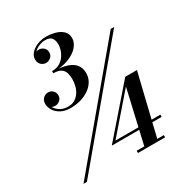

<svg xmlns="http://www.w3.org/2000/svg" viewBox="-208 -951 1117 1194"><g transform="rotate(-30 350.0 -354.0)"><path d="M43 100 671.5 -650H696.5L67.5 100ZM432.5 103V87H627.5V103ZM483.5 103 574.5 -292.5 350 -34H672.5V-18H314.5L601 -347H685L576.5 103ZM213 -348Q170.5 -348 142.2 -363.5Q114 -379 99.8 -402.2Q85.5 -425.5 85.5 -449.5Q85.5 -473.5 100.2 -488.2Q115 -503 136.5 -503Q155.5 -503 169.5 -489.8Q183.5 -476.5 183.5 -454.5Q183.5 -435 168.5 -421.5Q153.5 -408 134.5 -408Q116 -408 101 -420.5Q86 -433 86 -449.5H101.5Q101.5 -426.5 114.8 -407Q128 -387.5 150.5 -375.5Q173 -363.5 201 -363.5Q229.5 -363.5 249.8 -375.5Q270 -387.5 283.2 -407.2Q296.5 -427 302.8 -451Q309 -475 309 -499.5Q309 -521.5 303.5 -542.2Q298 -563 280 -576.2Q262 -589.5 224.5 -589.5V-599.5Q289 -599.5 328 -586Q367 -572.5 384.8 -548Q402.5 -523.5 402.5 -490Q402.5 -456 386.2 -429.5Q370 -403 342.5 -384.8Q315 -366.5 281.5 -357.2Q248 -348 213 -348ZM224.5 -595.5V-605Q258 -605 280.8 -618.8Q303.5 -632.5 317 -652.5Q330.5 -672.5 336.2 -693.5Q342 -714.5 342 -729.5Q342 -759 329 -776.2Q316 -793.5 282 -793.5Q262 -793.5 239.5 -784.8Q217 -776 201.2 -759.8Q185.5 -743.5 185.5 -719.5H170Q170 -739 186 -750.8Q202 -762.5 219 -762.5Q238 -762.5 253 -749.8Q268 -737 268 -715.5Q268 -692 252 -679.8Q236 -667.5 219 -667.5Q199.5 -667.5 184.2 -681.5Q169 -695.5 169 -719.5Q169 -746 188 -766.2Q207 -786.5 236.5 -798Q266 -809.5 297 -809.5Q330.5 -809.5 362.2 -801Q394 -792.5 414.8 -773Q435.5 -753.5 435.5 -720.5Q435.5 -690.5 411.5 -661.8Q387.5 -633 340.5 -614.2Q293.5 -595.5 224.5 -595.5Z"/></g></svg>

Font: Bodoni Moda 9pt
Style: Bold Italic
Weight: 700
Italic angle: -13°
Designer: Owen Earl
Foundry: indestructible type
Version: Version 2.004